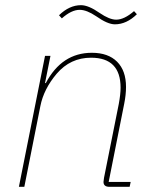

<svg xmlns="http://www.w3.org/2000/svg" viewBox="-20 -722 588 742"><path d="M424 -628Q396 -628 352 -659Q315 -684 288 -684Q256 -684 219 -651L208 -663Q248 -702 293 -702Q322 -702 365 -672Q403 -646 429 -646Q460 -646 498 -679L509 -667Q469 -628 424 -628ZM74 0H53L154 -506H175L154 -401H157Q219 -518 335 -518Q398 -518 432.5 -483.5Q467 -449 467 -386Q467 -356 460 -321L400 -19H485L481 0H403Q380 0 380 -19Q380 -23 382 -35L439 -320Q446 -358 446 -383Q446 -499 332 -499Q252 -499 199 -437Q149 -378 136 -312Z"/></svg>

Font: IBM Plex Sans Thin
Style: Italic
Weight: 100
Italic angle: -11.31°
Designer: Mike Abbink, Paul van der Laan, Pieter van Rosmalen
Foundry: Bold Monday
Version: Version 3.0